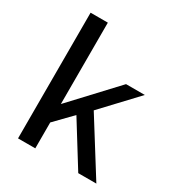

<svg xmlns="http://www.w3.org/2000/svg" viewBox="-175 -863 919 983"><g transform="rotate(30 284.5 -371.5)"><path d="M538 0 339 -318 526 -517H415L177 -262V-743H75V0H177V-153L274 -253L431 0Z"/></g></svg>

Font: United Sans Medium
Style: Regular
Weight: 500
Designer: Pablo Impallari, Rodrigo Fuenzalida (Modified by Dan O. Williams)
Version: Version 1.000;PS 001.000;hotconv 1.0.88;makeotf.lib2.5.64775